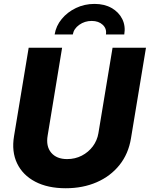

<svg xmlns="http://www.w3.org/2000/svg" viewBox="-20 -978 786 1007"><path d="M324.7 9.3Q230.5 9.3 164.8 -25.1Q99.1 -59.6 69.6 -121.3Q40 -183.1 53.7 -264.6L130.4 -727.5H305.7L230 -267.6Q220.2 -210.9 248.5 -177.2Q276.9 -143.6 332 -143.6Q374 -143.6 408.9 -161.6Q443.8 -179.7 466.8 -210.4Q489.7 -241.2 496.1 -279.3L570.3 -727.5H745.6L667 -252.9Q653.8 -171.4 606.7 -112.5Q559.6 -53.7 487.1 -22.2Q414.6 9.3 324.7 9.3ZM475.6 -957.5Q527.8 -957.5 565.4 -936Q603 -914.6 621.1 -878.4Q639.2 -842.3 631.8 -797.4H535.6Q540.5 -827.6 518.8 -847.9Q497.1 -868.2 460.9 -868.2Q424.3 -868.2 395.8 -847.9Q367.2 -827.6 361.8 -797.4H266.6Q273.9 -842.3 303.7 -878.4Q333.5 -914.6 378.4 -936Q423.3 -957.5 475.6 -957.5Z"/></svg>

Font: Inter Extra Bold
Style: Italic
Weight: 800
Italic angle: -9.39999°
Designer: Rasmus Andersson
Foundry: rsms
Version: Version 4.000;git-3c8e0fc